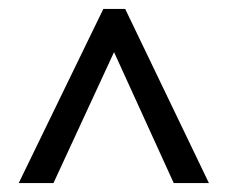

<svg xmlns="http://www.w3.org/2000/svg" viewBox="-20 -787 512 431"><path d="M22 -376 212 -767H261L449 -376H370L236 -670L100 -376Z"/></svg>

Font: Noto Sans Tamil UI Condensed
Style: Regular
Weight: 400
Width: 3
Designer: Jelle Bosma - Monotype Design Team
Foundry: Monotype Imaging Inc.
Version: Version 2.004